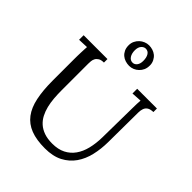

<svg xmlns="http://www.w3.org/2000/svg" viewBox="-264 -1112 1280 1280"><g transform="rotate(45 376.0 -472.0)"><path d="M650.9 -312Q650.4 -246.6 636.5 -187.3Q622.6 -127.9 591.1 -82.8Q559.6 -37.6 508.3 -10.7Q457 16.1 381.8 16.1Q301.8 16.1 247.6 -4.9Q193.4 -25.9 160.4 -69.6Q127.4 -113.3 113.3 -180.7Q99.1 -248 99.1 -340.8V-543.9Q99.1 -557.1 99.4 -573.2Q99.6 -589.4 100.3 -605.5Q101.1 -621.6 101.6 -636Q102.1 -650.4 103 -660.2L31.2 -657.2V-700.2H255.9V-667Q230.5 -667 216.6 -658.4Q202.6 -649.9 196 -637.7Q189.5 -625.5 188.2 -611.8Q187 -598.1 187 -587.9V-335.9Q187 -298.8 189.9 -262.5Q192.9 -226.1 200.9 -193.4Q209 -160.6 223.4 -132.8Q237.8 -105 260.7 -84.5Q283.7 -64 316.4 -52.5Q349.1 -41 394 -41Q448.2 -41 487.1 -60.5Q525.9 -80.1 551 -115.5Q576.2 -150.9 588.1 -199.7Q600.1 -248.5 601.1 -307.1L605 -587.9Q605 -629.9 607.9 -660.2L536.1 -655.8V-700.2H722.2V-667Q693.8 -666 679.4 -656.5Q665 -647 659.2 -630.9Q653.3 -614.7 653.1 -592.8Q652.8 -570.8 652.8 -543.9ZM387.7 -930.2Q370.6 -930.2 356.9 -914.8Q343.3 -899.4 343.3 -870.1Q343.3 -856 346.4 -843.5Q349.6 -831.1 355.7 -821.5Q361.8 -812 370.6 -806.6Q379.4 -801.3 390.6 -801.3Q409.2 -801.3 421.4 -817.1Q433.6 -833 433.6 -860.4Q433.6 -892.6 421.6 -911.4Q409.7 -930.2 387.7 -930.2ZM387.7 -961.4Q405.3 -961.4 422.6 -956.1Q439.9 -950.7 453.9 -939.5Q467.8 -928.2 477.1 -909.9Q486.3 -891.6 486.3 -871.1Q486.3 -845.7 478.3 -828.1Q470.2 -810.5 456.5 -797.4Q442.9 -784.2 425.5 -777.1Q408.2 -770 389.6 -770Q371.1 -770 353.3 -775.6Q335.4 -781.2 321.5 -793Q307.6 -804.7 299.1 -822.5Q290.5 -840.3 290.5 -865.2Q290.5 -886.7 299.1 -904.3Q307.6 -921.9 321.3 -934.6Q335 -947.3 352.3 -954.3Q369.6 -961.4 387.7 -961.4Z"/></g></svg>

Font: Lora
Style: Regular
Weight: 400
Designer: Olga Karpushina, Alexei Vanyashin
Foundry: Cyreal (www.cyreal.org, a@cyreal.org)
Version: Version 1.014